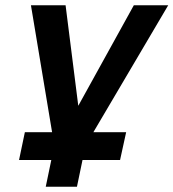

<svg xmlns="http://www.w3.org/2000/svg" viewBox="-20 -556 656 726"><path d="M52 49 74 -56H177L97 -536H228L276 -156L486 -536H616L333 -56H457L434 49H292L271 150H153L174 49Z"/></svg>

Font: Geist Mono
Style: Bold Italic
Weight: 700
Italic angle: -12°
Monospace: yes
Designer: Basement.studio, Andrés Briganti, Mateo Zaragoza
Foundry: Basement.studio, Vercel, Andrés Briganti, Guido Ferreyra, Mateo Zaragoza
Version: Version 1.500; ttfautohint (v1.8.4.7-5d5b)